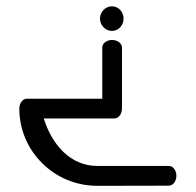

<svg xmlns="http://www.w3.org/2000/svg" viewBox="-20 -601 633 621"><path d="M310.8 -281.7C232.7 -281.8 66.6 -281.7 66.6 -281.7C53.9 -281.7 42.5 -267.8 42.5 -249.8C42.5 -112.1 155.3 0 294.2 0C433.1 0 526.4 -0.6 526.4 -0.6C539.3 -0.6 550.5 -14.5 550.5 -32.5C550.5 -50.5 539.3 -64.3 526.4 -64.3C526.4 -64.3 390.1 -64.3 294.2 -64.3C208.6 -64.3 148 -132.2 121.6 -217.9H350.4C363.3 -218.3 374.5 -231.8 374.5 -249.8C374.7 -249.9 374.5 -447.6 374.5 -447.6C374.5 -460.3 360.6 -471.7 342.6 -471.7C324.7 -471.7 310.8 -460.5 310.8 -447.6ZM379.7 -540.8C379.7 -562.3 363.6 -580.6 342.1 -580.6C320.6 -580.6 303.4 -562.3 303.4 -540.8C303.4 -519.3 320.6 -501 342.1 -501C363.6 -501 379.7 -519.3 379.7 -540.8Z"/></svg>

Font: Hi.
Style: Regular
Weight: 400
Designer: Mew Too, Robert Jablonski
Foundry: Cannot Into Space Fonts
Version: Version 1.996